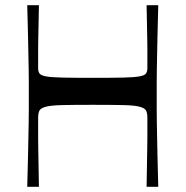

<svg xmlns="http://www.w3.org/2000/svg" viewBox="-20 -720 715 740"><path d="M85 0Q87 -72 88 -118Q89 -164 89.5 -194.5Q90 -225 90.5 -247.5Q91 -270 91 -293.5Q91 -317 91 -350Q91 -383 91 -406.5Q91 -430 90.5 -452.5Q90 -475 89.5 -505.5Q89 -536 88 -582Q87 -628 85 -700H130Q129 -654 128.5 -623Q128 -592 127.5 -571Q127 -550 127 -533.5Q127 -517 127 -499.5Q127 -482 127 -457Q127 -444 132.5 -436.5Q138 -429 158 -425.5Q178 -422 220.5 -421Q263 -420 337 -420Q412 -420 454.5 -421Q497 -422 517 -425.5Q537 -429 542.5 -436.5Q548 -444 548 -457Q548 -482 548 -499.5Q548 -517 548 -533.5Q548 -550 547.5 -571Q547 -592 546.5 -623Q546 -654 545 -700H590Q588 -628 587 -582Q586 -536 585.5 -505.5Q585 -475 584.5 -452.5Q584 -430 584 -406.5Q584 -383 584 -350Q584 -317 584 -293.5Q584 -270 584.5 -247.5Q585 -225 585.5 -194.5Q586 -164 587 -118Q588 -72 590 0H545Q546 -54 546.5 -89Q547 -124 547.5 -147.5Q548 -171 548 -188.5Q548 -206 548 -224Q548 -242 548 -266Q548 -285 542.5 -294.5Q537 -304 517 -309Q497 -314 454.5 -315Q412 -316 337 -316Q263 -316 220.5 -315Q178 -314 158 -309Q138 -304 132.5 -294.5Q127 -285 127 -266Q127 -242 127 -224Q127 -206 127 -188.5Q127 -171 127.5 -147.5Q128 -124 128.5 -89Q129 -54 130 0Z"/></svg>

Font: Ojuju Medium
Style: Regular
Weight: 500
Designer: Chisaokwu Joboson, Mirko Velimirovic
Foundry: Udi Foundry
Version: Version 1.000